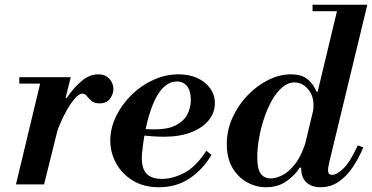

<svg xmlns="http://www.w3.org/2000/svg" viewBox="-20 -774 1562 806"><path d="M47 0 155 -450H277L165 0ZM61 -423V-450H265V-423ZM210 -185 253 -363H260Q292 -409 324.5 -435.5Q357 -462 392 -462Q414 -462 428 -452.5Q442 -443 449 -429Q456 -415 456 -400Q456 -379 441.5 -359.5Q427 -340 398 -340Q376 -340 364 -350.5Q352 -361 344.5 -371Q337 -381 326 -381Q313 -381 296.5 -363Q280 -345 263 -316Q246 -287 231.5 -252.5Q217 -218 210 -185Z M647 12Q583 12 537.5 -16Q492 -44 467.5 -88.5Q443 -133 443 -184Q443 -236 467 -285.5Q491 -335 531.5 -375Q572 -415 623.5 -438.5Q675 -462 730 -462Q774 -462 808 -446.5Q842 -431 862 -403.5Q882 -376 882 -341Q882 -301 856 -269Q830 -237 782 -218.5Q734 -200 668 -200Q644 -200 617 -202Q590 -204 569 -207Q548 -210 541 -211L546 -241Q563 -234 582.5 -232.5Q602 -231 632 -231Q685 -231 718 -248Q751 -265 766 -293Q781 -321 781 -355Q781 -392 765.5 -412Q750 -432 722 -432Q695 -432 671.5 -412Q648 -392 629.5 -353Q611 -314 597 -257.5Q583 -201 576 -127Q572 -73 592.5 -48Q613 -23 660 -23Q705 -23 754 -48.5Q803 -74 846 -141L868 -124Q832 -63 776.5 -25.5Q721 12 647 12Z M1325 12Q1289 12 1266.5 -8Q1244 -28 1244 -72Q1244 -86 1246.5 -103.5Q1249 -121 1257 -153L1401 -754H1522L1362 -92Q1359 -79 1358 -71Q1357 -63 1357 -59Q1357 -40 1374 -40Q1394 -40 1422 -67Q1450 -94 1482 -164L1505 -155Q1487 -112 1462 -74Q1437 -36 1403 -12Q1369 12 1325 12ZM1097 12Q1054 12 1016 -9.5Q978 -31 955 -71Q932 -111 932 -169Q932 -227 956 -280Q980 -333 1019.5 -374Q1059 -415 1106.5 -438.5Q1154 -462 1202 -462Q1244 -462 1269 -443Q1294 -424 1309 -389H1316L1293 -298Q1295 -309 1295.5 -317.5Q1296 -326 1296 -334Q1296 -374 1272 -401Q1248 -428 1216 -428Q1189 -428 1165 -407.5Q1141 -387 1122 -353.5Q1103 -320 1089 -278.5Q1075 -237 1067.5 -194Q1060 -151 1060 -114Q1060 -65 1074.5 -45Q1089 -25 1117 -25Q1138 -25 1165.5 -38.5Q1193 -52 1220.5 -88Q1248 -124 1267 -189L1245 -70H1238Q1219 -39 1183 -13.5Q1147 12 1097 12ZM1292 -727V-754H1487V-727Z"/></svg>

Font: Libre Bodoni Medium
Style: Italic
Weight: 500
Italic angle: -13°
Designer: Pablo Impallari, Rodrigo Fuenzalida
Foundry: Impallari Type
Version: Version 2.005;gftools[0.9.23]